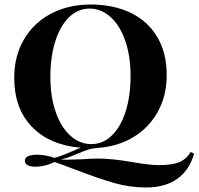

<svg xmlns="http://www.w3.org/2000/svg" viewBox="-20 -642 879 850"><path d="M839 38Q819 111 765 149.5Q711 188 627 188Q556 188 488.5 169Q421 150 319 111Q259 88 221 75Q202 85 179.5 90.5Q157 96 137 96Q116 96 103 89.5Q90 83 90 70Q90 43 145 43Q182 43 221 57Q251 49 297 29Q323 17 338 12Q201 1 122 -80Q43 -161 43 -298Q43 -394 86 -467.5Q129 -541 206 -581.5Q283 -622 381 -622Q482 -622 558 -585.5Q634 -549 676 -478.5Q718 -408 718 -310Q718 -219 679 -148Q640 -77 570.5 -35Q501 7 410 13Q386 15 367 21.5Q348 28 319 40Q278 58 250 64Q258 65 278 65Q296 65 344 63Q380 60 416 60Q476 60 568 76Q642 89 683 89Q743 89 774.5 75.5Q806 62 824 31ZM384 -4Q436 -4 475.5 -42.5Q515 -81 536.5 -149.5Q558 -218 558 -306Q558 -395 534 -463Q510 -531 468.5 -567.5Q427 -604 377 -604Q325 -604 285.5 -565.5Q246 -527 224.5 -458.5Q203 -390 203 -302Q203 -213 227 -145Q251 -77 292.5 -40.5Q334 -4 384 -4Z"/></svg>

Font: Playfair Display SC
Style: Bold
Weight: 700
Designer: Claus Eggers Sørensen
Foundry: Claus Eggers Sørensen
Version: Version 1.200; ttfautohint (v1.6)